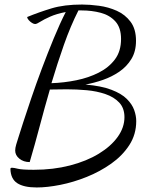

<svg xmlns="http://www.w3.org/2000/svg" viewBox="-20 -740 662 847"><path d="M142 87Q85 87 56 68Q27 49 26 5Q26 0 33 0Q41 0 59 4.5Q77 9 129 9Q215 9 288.5 -10Q362 -29 416 -62Q470 -95 499.5 -136.5Q529 -178 529 -223Q529 -263 506 -287.5Q483 -312 445 -325Q407 -338 362.5 -342Q318 -346 275 -346Q256 -346 236.5 -345.5Q217 -345 200 -345Q177 -266 155.5 -184.5Q134 -103 111 -25Q84 -25 65.5 -40Q47 -55 47 -76Q47 -87 51.5 -102.5Q56 -118 61 -133Q67 -153 82 -199Q97 -245 118 -307Q139 -369 164.5 -437Q190 -505 217 -570.5Q244 -636 270 -687Q229 -679 201 -666.5Q173 -654 157.5 -644Q142 -634 135 -634Q129 -634 121 -639Q113 -644 106.5 -651.5Q100 -659 100 -665Q151 -686 207 -703Q263 -720 342 -720Q376 -720 417 -714.5Q458 -709 495 -692.5Q532 -676 556 -644Q580 -612 580 -560Q580 -513 559.5 -479.5Q539 -446 506 -423.5Q473 -401 434 -387.5Q395 -374 357 -367Q427 -361 471.5 -344Q516 -327 539.5 -303.5Q563 -280 572 -254.5Q581 -229 581 -206Q581 -147 550.5 -100Q520 -53 470.5 -18Q421 17 362.5 40.5Q304 64 246 75.5Q188 87 142 87ZM207 -373Q263 -375 317 -386Q371 -397 415.5 -419.5Q460 -442 487 -478Q514 -514 514 -568Q514 -618 489 -645.5Q464 -673 424.5 -683.5Q385 -694 340 -694Q337 -694 333.5 -694Q330 -694 326 -694Q291 -625 262 -542.5Q233 -460 207 -373Z"/></svg>

Font: Dancing Script Medium
Style: Regular
Weight: 500
Designer: Pablo Impallari
Foundry: Pablo Impallari
Version: Version 2.000